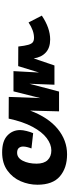

<svg xmlns="http://www.w3.org/2000/svg" viewBox="554 -1181 647 1795"><g transform="rotate(-90 877.5 -283.5)"><path d="M1629 -216Q1513 -138 1406 -138Q1328 -138 1283.5 -179.5Q1239 -221 1229 -292L1163 -98H983L992 -332L919 -55H734L741 -325Q677 -155 570 -67.5Q463 20 332 20Q205 20 126.5 -47Q48 -114 48 -257Q48 -338 80.5 -413.5Q113 -489 181 -538Q249 -587 351 -587Q456 -587 507.5 -538.5Q559 -490 559 -419Q559 -393 550 -357.5Q541 -322 530 -297L387 -313Q394 -330 399.5 -351.5Q405 -373 405 -391Q405 -415 391.5 -431Q378 -447 347 -447Q299 -447 272 -394Q245 -341 245 -265Q245 -196 278.5 -161.5Q312 -127 369 -127Q426 -127 484 -170.5Q542 -214 590 -304Q638 -394 666 -526L869 -525L858 -230L921 -481H1110L1097 -242L1157 -437L1340 -436Q1347 -374 1356 -343Q1365 -312 1380 -300.5Q1395 -289 1422 -289Q1489 -289 1565 -340Z"/></g></svg>

Font: FiraGO Heavy
Style: Italic
Weight: 900
Italic angle: -8°
Designer: bBox Type GmbH
Foundry: bBox Type GmbH
Version: Version 1.001